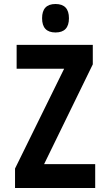

<svg xmlns="http://www.w3.org/2000/svg" viewBox="-20 -938 540 958"><path d="M324 -847Q324 -918 257 -918Q190 -918 190 -847Q190 -776 257 -776Q324 -776 324 -847ZM455 0V-119H200L443 -617V-714H63V-595H300L55 -97V0Z"/></svg>

Font: Noto Sans Mono UI Condensed
Style: Bold
Weight: 700
Width: 3
Designer: Monotype Design team
Foundry: Monotype Imaging Inc.
Version: 1.000